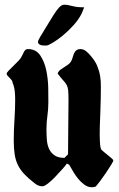

<svg xmlns="http://www.w3.org/2000/svg" viewBox="-20 -786 504 810"><path d="M98 -579Q132 -579 150 -552Q168 -525 175.5 -488Q183 -451 183.5 -413.5Q184 -376 184 -354Q184 -325 180 -297.5Q176 -270 176 -241Q176 -220 177.5 -198Q179 -176 186.5 -159Q194 -142 209.5 -131Q225 -120 252 -120L267 -135Q267 -192 268 -249Q269 -306 269 -364Q269 -392 267.5 -405.5Q266 -419 261 -428Q256 -437 247 -446.5Q238 -456 223 -476Q227 -486 235 -492Q243 -498 251.5 -503Q260 -508 268 -514Q276 -520 281 -529Q284 -535 286 -542.5Q288 -550 291 -557.5Q294 -565 298.5 -570.5Q303 -576 311 -578L319 -579Q333 -579 344.5 -569Q356 -559 364 -549Q382 -528 390.5 -507Q399 -486 402.5 -464.5Q406 -443 405.5 -419.5Q405 -396 405 -370Q405 -352 403.5 -318.5Q402 -285 401 -250.5Q400 -216 401.5 -188Q403 -160 408 -154Q411 -151 419 -144.5Q427 -138 435.5 -131Q444 -124 451 -118Q458 -112 458 -109Q458 -105 448 -89Q438 -73 425.5 -54.5Q413 -36 400.5 -19.5Q388 -3 384 1Q376 4 367 4Q351 4 336.5 -6.5Q322 -17 310 -31.5Q298 -46 288.5 -62.5Q279 -79 272 -91L262 -96Q257 -88 243 -72.5Q229 -57 213.5 -40.5Q198 -24 182.5 -12Q167 0 159 0Q142 0 126 -13Q100 -33 83 -51Q66 -69 56 -89Q46 -109 42 -134Q38 -159 38 -193Q38 -237 41 -280.5Q44 -324 44 -368Q44 -385 42 -403Q40 -421 33 -437Q33 -443 29 -448Q25 -453 20.5 -457.5Q16 -462 12 -466.5Q8 -471 8 -475Q8 -479 16.5 -488Q25 -497 36 -507.5Q47 -518 57.5 -529Q68 -540 72 -549Q76 -557 81.5 -568Q87 -579 98 -579ZM335 -755Q333 -750 330.5 -743.5Q328 -737 325 -730Q313 -705 291 -680.5Q269 -656 246 -637Q223 -618 203 -606Q183 -594 176 -594Q173 -594 165.5 -594Q158 -594 151.5 -596Q145 -598 141.5 -603.5Q138 -609 144 -620Q150 -632 156 -641Q162 -650 168 -661Q191 -699 204.5 -720.5Q218 -742 228 -753Q238 -764 246 -765.5Q254 -767 265 -765Q276 -763 292 -759Q308 -755 335 -755Z"/></svg>

Font: CAT Schmalfette Thannhaeuser
Style: Regular
Weight: 700
Designer: Peter Wiegel nach Herbert Thanhaeuser 1939/40
Foundry: CAT-Fonts, Peter Wiegel
Version: Version 1.000